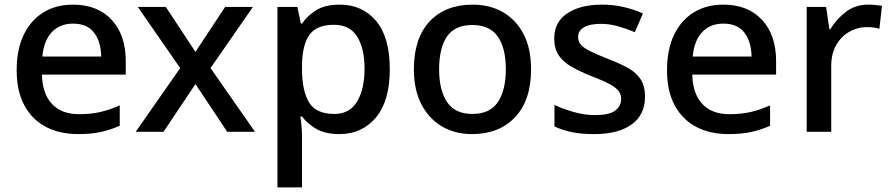

<svg xmlns="http://www.w3.org/2000/svg" viewBox="-20 -569 3845 829"><path d="M295 -549Q401 -549 462 -483.5Q523 -418 523 -305V-247H161Q163 -164 204.5 -120Q246 -76 321 -76Q373 -76 413.5 -85.5Q454 -95 497 -114V-26Q456 -8 415 1Q374 10 317 10Q238 10 178.5 -21Q119 -52 85.5 -113.5Q52 -175 52 -265Q52 -356 82.5 -419Q113 -482 167.5 -515.5Q222 -549 295 -549ZM295 -467Q238 -467 203.5 -430Q169 -393 163 -325H417Q416 -388 386.5 -427.5Q357 -467 295 -467Z M758 -275 575 -539H696L824 -345L952 -539H1072L889 -275L1081 0H961L824 -206L686 0H566Z M1447 -549Q1544 -549 1603.5 -479Q1663 -409 1663 -270Q1663 -133 1603 -61.5Q1543 10 1446 10Q1384 10 1345.5 -12.5Q1307 -35 1284 -66H1277Q1280 -48 1282 -23.5Q1284 1 1284 20V240H1178V-539H1264L1279 -467H1284Q1307 -501 1345.5 -525Q1384 -549 1447 -549ZM1422 -462Q1347 -462 1316 -418.5Q1285 -375 1284 -287V-271Q1284 -178 1314 -127.5Q1344 -77 1424 -77Q1490 -77 1522 -131Q1554 -185 1554 -272Q1554 -360 1522 -411Q1490 -462 1422 -462Z M2273 -270Q2273 -136 2204 -63Q2135 10 2018 10Q1945 10 1888.5 -23Q1832 -56 1799.5 -118.5Q1767 -181 1767 -270Q1767 -404 1835 -476.5Q1903 -549 2021 -549Q2095 -549 2151.5 -516.5Q2208 -484 2240.5 -422Q2273 -360 2273 -270ZM1876 -270Q1876 -179 1910.5 -128Q1945 -77 2020 -77Q2095 -77 2129.5 -128Q2164 -179 2164 -270Q2164 -362 2129 -411.5Q2094 -461 2019 -461Q1944 -461 1910 -411.5Q1876 -362 1876 -270Z M2765 -152Q2765 -73 2707 -31.5Q2649 10 2546 10Q2489 10 2448.5 1.5Q2408 -7 2374 -23V-116Q2409 -99 2456.5 -85.5Q2504 -72 2549 -72Q2609 -72 2635.5 -91Q2662 -110 2662 -142Q2662 -160 2652 -174.5Q2642 -189 2614.5 -204.5Q2587 -220 2534 -240Q2482 -261 2446.5 -281.5Q2411 -302 2392 -330.5Q2373 -359 2373 -404Q2373 -474 2429.5 -511.5Q2486 -549 2579 -549Q2628 -549 2671.5 -539Q2715 -529 2756 -511L2721 -430Q2686 -445 2649 -455.5Q2612 -466 2574 -466Q2526 -466 2501 -451Q2476 -436 2476 -409Q2476 -390 2488 -376Q2500 -362 2528.5 -348Q2557 -334 2607 -314Q2657 -295 2692.5 -275Q2728 -255 2746.5 -226Q2765 -197 2765 -152Z M3103 -549Q3209 -549 3270 -483.5Q3331 -418 3331 -305V-247H2969Q2971 -164 3012.5 -120Q3054 -76 3129 -76Q3181 -76 3221.5 -85.5Q3262 -95 3305 -114V-26Q3264 -8 3223 1Q3182 10 3125 10Q3046 10 2986.5 -21Q2927 -52 2893.5 -113.5Q2860 -175 2860 -265Q2860 -356 2890.5 -419Q2921 -482 2975.5 -515.5Q3030 -549 3103 -549ZM3103 -467Q3046 -467 3011.5 -430Q2977 -393 2971 -325H3225Q3224 -388 3194.5 -427.5Q3165 -467 3103 -467Z M3729 -549Q3743 -549 3759.5 -547.5Q3776 -546 3788 -544L3777 -445Q3751 -452 3723 -452Q3683 -452 3647.5 -432Q3612 -412 3590.5 -374.5Q3569 -337 3569 -284V0H3463V-539H3547L3561 -443H3565Q3591 -486 3632 -517.5Q3673 -549 3729 -549Z"/></svg>

Font: Noto Sans Kannada Medium
Style: Regular
Weight: 500
Designer: Jelle Bosma - Monotype Design Team
Foundry: Monotype Imaging Inc.
Version: Version 2.005; ttfautohint (v1.8.4.7-5d5b)